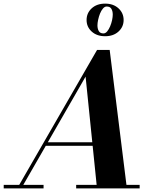

<svg xmlns="http://www.w3.org/2000/svg" viewBox="-68 -1040 860 1060"><path d="M27 0 468 -764.5H537.5L632.5 0H467.5L404.5 -617L49.5 0ZM-47.5 0V-19.5H172.5V0ZM352.5 0V-19.5H703V0ZM182.5 -235V-254.5H512.5V-235ZM512.5 -840Q466.5 -840 438.2 -865.8Q410 -891.5 410 -929.5Q410 -968 438.2 -994Q466.5 -1020 512.5 -1020Q558 -1020 586.2 -994Q614.5 -968 614.5 -929.5Q614.5 -891.5 586.2 -865.8Q558 -840 512.5 -840ZM503 -855.5Q514.5 -855.5 523.8 -866.8Q533 -878 540 -894.5Q547 -911 550.8 -928.8Q554.5 -946.5 554.5 -959.5Q554.5 -978.5 547 -991.2Q539.5 -1004 521 -1004Q510 -1004 500.5 -993Q491 -982 484.2 -965.2Q477.5 -948.5 473.8 -930.8Q470 -913 470 -900Q470 -881 477.5 -868.2Q485 -855.5 503 -855.5Z"/></svg>

Font: Bodoni Moda
Style: Bold Italic
Weight: 700
Italic angle: -13°
Version: Version 2.004